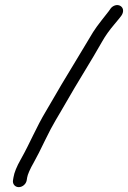

<svg xmlns="http://www.w3.org/2000/svg" viewBox="-20 -689 514 770"><path d="M87.1 34 88.9 23C90.7 11.6 99.6 -10 116.6 -39.6C127.7 -59.2 142.6 -88.5 161.5 -128C192.9 -193.5 214.6 -224.4 244.5 -277.3C288.4 -354.9 347.7 -447.7 390.2 -523.4C402.4 -545.1 418.6 -567.9 439 -591.9C446.6 -600.8 453.1 -608.6 459.3 -616.4L467.3 -627L467.6 -627.4C476.4 -640.8 476 -656.6 463.7 -664.7C450.7 -673.3 432.9 -667 423.9 -655.2L416.2 -644.2C402.6 -626.3 368.5 -585.1 353.2 -560.1C314.8 -497.5 287 -448.6 247.4 -384.4C219 -338.4 193.1 -291 165.4 -245.1C124.2 -176.8 101.3 -117 63.3 -49.9C47.1 -21.3 37.1 2.7 33.9 23L32.1 34C29.7 49 40.2 61.5 55.3 61.5C70.3 61.5 84.7 49 87.1 34Z"/></svg>

Font: MewTooHand
Style: BdIta
Weight: 400
Designer: Mew Too, Robert Jablonski
Version: Version 0.77